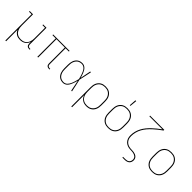

<svg xmlns="http://www.w3.org/2000/svg" viewBox="248 -2117 3705 3705"><g transform="rotate(45 2100.0 -264.5)"><path d="M106 215V-501H36V-520H127V-210Q127 -185 130.5 -160Q134 -135 143 -112Q152 -89 167.5 -69Q183 -49 204.5 -35.5Q226 -22 250.5 -16.5Q275 -11 300 -11Q325 -11 349.5 -16.5Q374 -22 395.5 -35.5Q417 -49 432.5 -69Q448 -89 457 -112Q466 -135 469.5 -160Q473 -185 473 -210V-501H403V-520H494V-66Q494 -55 497.5 -44Q501 -33 508.5 -25Q516 -17 527 -14Q538 -11 549 -11H564V8H549Q534 8 519 3.5Q504 -1 493.5 -11Q483 -21 478 -36Q473 -51 473 -66V-113Q464 -86 447 -62Q430 -38 406 -22Q382 -6 353.5 1Q325 8 297 8Q270 8 243.5 2.5Q217 -3 194.5 -17Q172 -31 154.5 -51.5Q137 -72 127 -96V215Z M1105 8H1089Q1074 8 1059.5 3.5Q1045 -1 1034 -11Q1023 -21 1018.5 -36Q1014 -51 1014 -66V-501H786V0H765V-501H676V-520H1124V-501H1035V-66Q1035 -55 1038 -44Q1041 -33 1049 -25Q1057 -17 1067.5 -14Q1078 -11 1089 -11H1105Z M1469 8Q1442 8 1416 1.5Q1390 -5 1368 -20.5Q1346 -36 1330.5 -58Q1315 -80 1306 -105Q1297 -130 1293.5 -156.5Q1290 -183 1290 -210V-310Q1290 -337 1293.5 -363.5Q1297 -390 1306 -415Q1315 -440 1330.5 -462Q1346 -484 1368 -499.5Q1390 -515 1416 -521.5Q1442 -528 1469 -528Q1495 -528 1519 -517Q1543 -506 1560.5 -487.5Q1578 -469 1590.5 -446Q1603 -423 1612.5 -399.5Q1622 -376 1629.5 -351.5Q1637 -327 1644 -302Q1655 -356 1665.5 -410.5Q1676 -465 1687 -520H1708Q1694 -456 1681 -391.5Q1668 -327 1653 -263Q1669 -198 1682.5 -132Q1696 -66 1710 0H1689Q1678 -56 1667 -112.5Q1656 -169 1644 -225Q1638 -199 1630 -174Q1622 -149 1612.5 -125Q1603 -101 1591 -77.5Q1579 -54 1561.5 -34.5Q1544 -15 1519.5 -3.5Q1495 8 1469 8ZM1469 -11Q1489 -11 1508.5 -19Q1528 -27 1542.5 -41Q1557 -55 1568 -72.5Q1579 -90 1587.5 -108Q1596 -126 1603 -145.5Q1610 -165 1615.5 -184.5Q1621 -204 1626 -223.5Q1631 -243 1636 -263Q1630 -289 1623 -315Q1616 -341 1607 -366Q1598 -391 1587 -415.5Q1576 -440 1560 -461Q1544 -482 1520 -495.5Q1496 -509 1469 -509Q1445 -509 1421.5 -503Q1398 -497 1378.5 -482.5Q1359 -468 1345.5 -447.5Q1332 -427 1324 -404.5Q1316 -382 1313.5 -358Q1311 -334 1311 -310V-210Q1311 -186 1313.5 -162Q1316 -138 1324 -115.5Q1332 -93 1345.5 -72.5Q1359 -52 1378.5 -37.5Q1398 -23 1421.5 -17Q1445 -11 1469 -11Z M1906 215V-310Q1906 -338 1910 -365.5Q1914 -393 1925 -419Q1936 -445 1954.5 -466.5Q1973 -488 1997 -502.5Q2021 -517 2048.5 -522.5Q2076 -528 2104 -528Q2132 -528 2159.5 -522.5Q2187 -517 2211 -502.5Q2235 -488 2253.5 -466.5Q2272 -445 2283 -419Q2294 -393 2298 -365.5Q2302 -338 2302 -310V-210Q2302 -182 2298 -154.5Q2294 -127 2283.5 -101.5Q2273 -76 2255 -54.5Q2237 -33 2213.5 -18.5Q2190 -4 2162.5 2Q2135 8 2107 8Q2078 8 2049 1.5Q2020 -5 1995.5 -21.5Q1971 -38 1953.5 -62Q1936 -86 1927 -114V215ZM2104 -11Q2129 -11 2154 -16.5Q2179 -22 2200.5 -35Q2222 -48 2238.5 -68Q2255 -88 2264.5 -111Q2274 -134 2277.5 -159.5Q2281 -185 2281 -210V-310Q2281 -335 2277.5 -360.5Q2274 -386 2264.5 -409Q2255 -432 2238.5 -452Q2222 -472 2200.5 -485Q2179 -498 2154 -503.5Q2129 -509 2104 -509Q2079 -509 2054 -503.5Q2029 -498 2007.5 -485Q1986 -472 1969.5 -452Q1953 -432 1943.5 -409Q1934 -386 1930.5 -360.5Q1927 -335 1927 -310V-210Q1927 -185 1930.5 -159.5Q1934 -134 1943.5 -111Q1953 -88 1969.5 -68Q1986 -48 2007.5 -35Q2029 -22 2054 -16.5Q2079 -11 2104 -11Z M2700 8Q2672 8 2644 2.5Q2616 -3 2591.5 -17Q2567 -31 2548 -52.5Q2529 -74 2518 -100Q2507 -126 2502.5 -154Q2498 -182 2498 -210V-310Q2498 -338 2502.5 -366Q2507 -394 2518 -420Q2529 -446 2548 -467.5Q2567 -489 2591.5 -503Q2616 -517 2644 -522.5Q2672 -528 2700 -528Q2728 -528 2756 -522.5Q2784 -517 2808.5 -503Q2833 -489 2852 -467.5Q2871 -446 2882 -420Q2893 -394 2897.5 -366Q2902 -338 2902 -310V-210Q2902 -182 2897.5 -154Q2893 -126 2882 -100Q2871 -74 2852 -52.5Q2833 -31 2808.5 -17Q2784 -3 2756 2.5Q2728 8 2700 8ZM2700 -11Q2726 -11 2751 -16Q2776 -21 2798 -34Q2820 -47 2837 -67Q2854 -87 2864 -110.5Q2874 -134 2877.5 -159Q2881 -184 2881 -210V-310Q2881 -336 2877.5 -361Q2874 -386 2864 -409.5Q2854 -433 2837 -453Q2820 -473 2798 -486Q2776 -499 2751 -504Q2726 -509 2700 -509Q2674 -509 2649 -504Q2624 -499 2602 -486Q2580 -473 2563 -453Q2546 -433 2536 -409.5Q2526 -386 2522.5 -361Q2519 -336 2519 -310V-210Q2519 -184 2522.5 -159Q2526 -134 2536 -110.5Q2546 -87 2563 -67Q2580 -47 2602 -34Q2624 -21 2649 -16Q2674 -11 2700 -11ZM2687 -600 2697 -744H2719L2705 -600Z M3300 215V196H3365Q3386 196 3406.5 191Q3427 186 3443 172.5Q3459 159 3466 139Q3473 119 3473 98Q3473 79 3464.5 61Q3456 43 3441 31.5Q3426 20 3408 13.5Q3390 7 3371 4Q3352 1 3333 0.5Q3314 0 3294.5 -1Q3275 -2 3256.5 -5.5Q3238 -9 3220 -16Q3202 -23 3185.5 -33.5Q3169 -44 3156 -58Q3143 -72 3133 -88.5Q3123 -105 3117 -123Q3111 -141 3108.5 -160Q3106 -179 3106 -198Q3106 -253 3119.5 -306Q3133 -359 3158.5 -407.5Q3184 -456 3218.5 -498Q3253 -540 3292.5 -578Q3332 -616 3374.5 -650Q3417 -684 3461 -716H3106V-735H3494V-716Q3449 -684 3405.5 -650Q3362 -616 3321.5 -578.5Q3281 -541 3245 -499Q3209 -457 3182 -409Q3155 -361 3141 -307.5Q3127 -254 3127 -198Q3127 -176 3130.5 -154Q3134 -132 3144 -111.5Q3154 -91 3169 -74.5Q3184 -58 3203 -46.5Q3222 -35 3244 -28.5Q3266 -22 3288 -20Q3310 -18 3332.5 -18Q3355 -18 3377 -14.5Q3399 -11 3420 -3Q3441 5 3458.5 19.5Q3476 34 3485 55Q3494 76 3494 98Q3494 123 3485.5 146.5Q3477 170 3458 186Q3439 202 3414.5 208.5Q3390 215 3365 215Z M3900 8Q3872 8 3844 2.5Q3816 -3 3791.5 -17Q3767 -31 3748 -52.5Q3729 -74 3718 -100Q3707 -126 3702.5 -154Q3698 -182 3698 -210V-310Q3698 -338 3702.5 -366Q3707 -394 3718 -420Q3729 -446 3748 -467.5Q3767 -489 3791.5 -503Q3816 -517 3844 -522.5Q3872 -528 3900 -528Q3928 -528 3956 -522.5Q3984 -517 4008.5 -503Q4033 -489 4052 -467.5Q4071 -446 4082 -420Q4093 -394 4097.5 -366Q4102 -338 4102 -310V-210Q4102 -182 4097.5 -154Q4093 -126 4082 -100Q4071 -74 4052 -52.5Q4033 -31 4008.5 -17Q3984 -3 3956 2.5Q3928 8 3900 8ZM3900 -11Q3926 -11 3951 -16Q3976 -21 3998 -34Q4020 -47 4037 -67Q4054 -87 4064 -110.5Q4074 -134 4077.5 -159Q4081 -184 4081 -210V-310Q4081 -336 4077.5 -361Q4074 -386 4064 -409.5Q4054 -433 4037 -453Q4020 -473 3998 -486Q3976 -499 3951 -504Q3926 -509 3900 -509Q3874 -509 3849 -504Q3824 -499 3802 -486Q3780 -473 3763 -453Q3746 -433 3736 -409.5Q3726 -386 3722.5 -361Q3719 -336 3719 -310V-210Q3719 -184 3722.5 -159Q3726 -134 3736 -110.5Q3746 -87 3763 -67Q3780 -47 3802 -34Q3824 -21 3849 -16Q3874 -11 3900 -11Z"/></g></svg>

Font: Iosevka HT Thin Extended
Style: Regular
Weight: 100
Width: 7
Monospace: yes
Designer: Belleve Invis
Foundry: Belleve Invis
Version: Version 32.3.0; ttfautohint (v1.8.4)